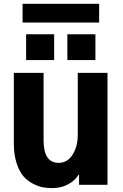

<svg xmlns="http://www.w3.org/2000/svg" viewBox="-20 -971 645 1009"><path d="M52.7 -216.8V-587.9H209V-233.4Q209 -115.2 288.1 -115.2Q335 -115.2 361.8 -158.7Q388.7 -202.1 388.7 -261.7V-587.9H544.9V0H395.5V-52.7H392.6Q376 -23.4 338.9 -2.9Q301.8 17.6 253.9 17.6Q228.5 17.6 204.6 13.2Q180.7 8.8 151.9 -6.3Q123 -21.5 102.1 -45.9Q81.1 -70.3 66.9 -114.7Q52.7 -159.2 52.7 -216.8ZM117.2 -655.3V-791H264.6V-655.3ZM98.6 -852.5V-951.2H501V-852.5ZM334 -655.3V-791H481.4V-655.3Z"/></svg>

Font: Gothic A1 Black
Style: Regular
Weight: 900
Version: Version 2.50